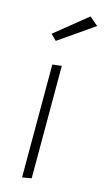

<svg xmlns="http://www.w3.org/2000/svg" viewBox="-115 -769 441 807"><g transform="rotate(15 105.5 -366.0)"><path d="M34.2 -617.2 59.1 -592.8 210.9 -698.2 173.8 -730ZM70.8 -493.2V-2L110.8 -8.8V-498Z"/></g></svg>

Font: Comic Neue Angular Light
Style: Regular
Weight: 300
Designer: Craig Rozynski
Foundry: Craig Rozynski
Version: Version 2.003